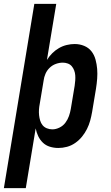

<svg xmlns="http://www.w3.org/2000/svg" viewBox="-53 -755 573 990"><path d="M-33 215 124 -735H237L189 -446Q201 -465 216.5 -480.5Q232 -496 251 -507Q270 -518 291 -523Q312 -528 332 -528Q358 -528 381 -518.5Q404 -509 418.5 -490.5Q433 -472 439.5 -448Q446 -424 448 -399.5Q450 -375 448 -349Q446 -323 442 -298L422 -178Q418 -155 412 -133Q406 -111 395.5 -90Q385 -69 370 -50.5Q355 -32 335 -18Q315 -4 292.5 2Q270 8 248 8Q225 8 204 1.5Q183 -5 168 -19.5Q153 -34 144 -53Q135 -72 131 -93L80 215ZM217 -88Q235 -88 253.5 -97Q272 -106 284 -122Q296 -138 302.5 -156.5Q309 -175 312 -193L332 -313Q334 -327 335 -340.5Q336 -354 335 -367Q334 -380 329.5 -392Q325 -404 317 -413.5Q309 -423 296.5 -427.5Q284 -432 271 -432Q253 -432 235 -425.5Q217 -419 203 -405.5Q189 -392 181.5 -374.5Q174 -357 172 -340L152 -220Q149 -205 148 -190Q147 -175 148.5 -161Q150 -147 154 -133.5Q158 -120 166.5 -109.5Q175 -99 188.5 -93.5Q202 -88 217 -88Z"/></svg>

Font: Iosevka SS04
Style: Bold Italic
Weight: 700
Italic angle: -9°
Monospace: yes
Designer: Belleve Invis
Foundry: Belleve Invis
Version: Version 19.0.0; ttfautohint (v1.8.4)